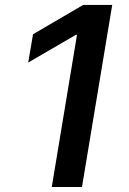

<svg xmlns="http://www.w3.org/2000/svg" viewBox="-20 -747 517 767"><path d="M428.3 -727.3H312.1L111.9 -610.1L92.7 -497.2L283.4 -608H287.6L186.8 0H307.5Z"/></svg>

Font: Magic Ui Pro Semi Bold
Style: Italic
Weight: 600
Italic angle: -9.39999°
Designer: Stefan Endress, Andreas Faust
Version: Version 1.000;FEAKit 1.0